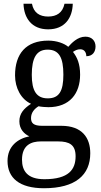

<svg xmlns="http://www.w3.org/2000/svg" viewBox="-20 -762 538 1021"><path d="M236 -606C325 -606 365 -667 367 -742H323C313 -694 281 -674 236 -674C191 -674 159 -694 150 -742H105C107 -667 148 -606 236 -606ZM214 239C382 239 460 168 460 53C460 -29 417 -93 306 -93H204C159 -93 145 -107 145 -134C145 -164 164 -184 185 -197C198 -194 222 -192 237 -192C351 -192 406 -265 406 -365C406 -423 390 -458 368 -486C380 -494 391 -500 407 -500C430 -500 439 -481 439 -463C473 -463 488 -487 488 -515C488 -543 470 -567 434 -567C392 -567 360 -532 343 -513C322 -531 282 -546 237 -546C118 -546 60 -476 60 -361C60 -294 92 -234 145 -210C105 -184 83 -157 83 -117C83 -74 110 -49 136 -37C75 -25 20 15 20 94C20 185 84 239 214 239ZM234 -239C174 -239 149 -279 149 -364C149 -454 174 -498 233 -498C294 -498 317 -456 317 -365C317 -278 295 -239 234 -239ZM216 191C126 191 97 147 97 87C97 9 147 -10 197 -10H289C349 -10 382 8 382 69C382 139 346 191 216 191Z"/></svg>

Font: Noto Serif Ethiopic SemiCondensed
Style: Regular
Weight: 400
Width: 4
Designer: Monotype Design Team
Foundry: Monotype Imaging Inc.
Version: Version 2.102